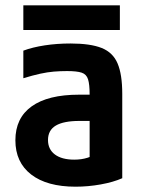

<svg xmlns="http://www.w3.org/2000/svg" viewBox="-20 -694 540 724"><path d="M265 10Q157 10 97.5 -36Q38 -82 38 -165Q38 -249 99.5 -293Q161 -337 278 -337H379V-238H280Q220 -238 190.5 -220.5Q161 -203 161 -166Q161 -131 187 -111.5Q213 -92 260 -92Q287 -92 309.5 -99Q332 -106 350 -119L318 -53V-337Q318 -376 312 -395Q306 -414 288 -420Q270 -426 233 -426Q207 -426 183 -424Q159 -422 131.5 -416Q104 -410 68 -399V-503Q103 -516 149 -523Q195 -530 246 -530Q321 -530 363.5 -513Q406 -496 423.5 -454.5Q441 -413 441 -340V-22Q407 -7 359.5 1.5Q312 10 265 10ZM68 -581V-674H432V-581Z"/></svg>

Font: M PLUS Code Latin SemiBold
Style: Regular
Weight: 600
Designer: Coji Morishita
Foundry: UNDERFOREST DESIGN
Version: Version 1.002; ttfautohint (v1.8.3)